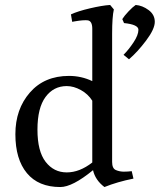

<svg xmlns="http://www.w3.org/2000/svg" viewBox="-20 -738 644 774"><path d="M432 -85Q432 -59 447 -52.5Q462 -46 479 -46Q496 -46 511 -48L518 -18Q453 -5 401 16Q364 -12 355 -52Q272 16 223 16Q135 16 88.5 -40Q42 -96 42 -197Q42 -298 100.5 -365Q159 -432 258 -432Q308 -432 352 -411V-622Q352 -653 334 -656Q317 -658 282 -652L271 -650L266 -680Q294 -693 343 -704.5Q392 -716 424 -718L439 -700Q432 -670 432 -602ZM352 -83V-332Q335 -359 306 -375Q277 -391 249 -391Q196 -391 163.5 -347Q131 -303 131 -215.5Q131 -128 164 -85.5Q197 -43 249 -43Q301 -43 352 -83ZM500 -499 478 -517Q499 -538 518.5 -567.5Q538 -597 538 -618Q538 -639 480 -645L473 -661Q481 -674 498 -692Q515 -710 527 -718Q554 -716 579 -697.5Q604 -679 604 -650Q604 -621 569 -574.5Q534 -528 500 -499Z"/></svg>

Font: Buenard
Style: Regular
Weight: 400
Designer: Gustavo Ibarra
Foundry: FontFuror
Version: Version 1.001 2011